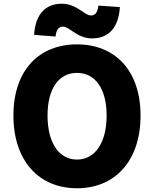

<svg xmlns="http://www.w3.org/2000/svg" viewBox="-20 -996 826 1030"><path d="M393 14C596 14 734 -132 734 -376C734 -619 596 -758 393 -758C190 -758 52 -620 52 -376C52 -132 190 14 393 14ZM393 -140C295 -140 235 -232 235 -376C235 -520 295 -605 393 -605C491 -605 552 -520 552 -376C552 -232 491 -140 393 -140ZM474 -790C554 -790 616 -838 623 -958L508 -966C503 -925 488 -913 468 -913C432 -913 393 -976 311 -976C231 -976 170 -927 163 -809L278 -800C282 -841 298 -853 318 -853C354 -853 393 -790 474 -790Z"/></svg>

Font: Noto Sans HK Black
Style: Regular
Weight: 900
Designer: Ryoko NISHIZUKA 西塚涼子 (kana, bopomofo & ideographs); Paul D. Hunt (Latin, Greek & Cyrillic); Sandoll Communications 산돌커뮤니
Foundry: Adobe
Version: Version 2.004;hotconv 1.0.118;makeotfexe 2.5.65603